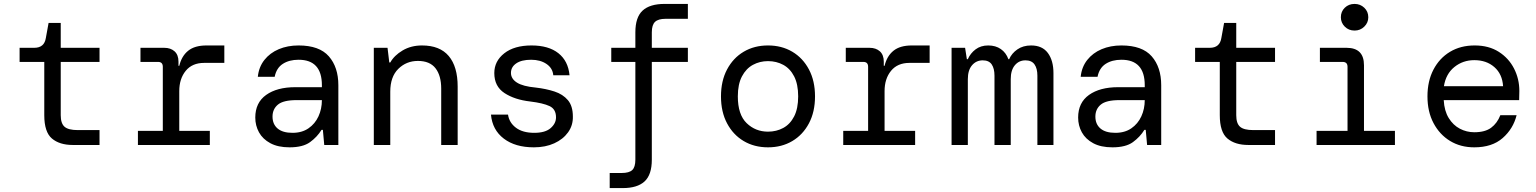

<svg xmlns="http://www.w3.org/2000/svg" viewBox="-20 -740 7840 980"><path d="M352 0Q284 0 245 -33Q206 -66 206 -152V-424H80V-496H155Q206 -496 214 -546L228 -623H290V-496H488V-424H290V-152Q290 -110 309.5 -93Q329 -76 377 -76H488V0Z M684 0V-72H811V-399Q811 -424 787 -424H697V-496H818Q851 -496 871 -478Q891 -460 891 -425V-404H895Q907 -454 940.5 -481Q974 -508 1034 -508H1125V-419H1022Q961 -419 928 -378.5Q895 -338 895 -275V-72H1051V0Z M1458 12Q1399 12 1360 -9Q1321 -30 1302 -64.5Q1283 -99 1283 -140Q1283 -216 1338.5 -255.5Q1394 -295 1487 -295H1623V-305Q1623 -435 1504 -435Q1456 -435 1423.5 -414Q1391 -393 1382 -348H1296Q1301 -398 1329.5 -434Q1358 -470 1403 -489Q1448 -508 1504 -508Q1610 -508 1658.5 -452.5Q1707 -397 1707 -305V0H1635L1628 -77H1621Q1599 -41 1562.5 -14.5Q1526 12 1458 12ZM1473 -62Q1521 -62 1554.5 -85Q1588 -108 1605.5 -146Q1623 -184 1623 -229H1494Q1426 -229 1398.5 -206Q1371 -183 1371 -145Q1371 -106 1397 -84Q1423 -62 1473 -62Z M1888 0V-496H1958L1967 -421H1972Q1992 -457 2035 -482.5Q2078 -508 2134 -508Q2225 -508 2270.5 -454Q2316 -400 2316 -298V0H2232V-288Q2232 -354 2203 -391.5Q2174 -429 2113 -429Q2054 -429 2013 -388.5Q1972 -348 1972 -272V0Z M2705 12Q2610 12 2551.5 -32.5Q2493 -77 2486 -155H2573Q2579 -114 2613.5 -88Q2648 -62 2707 -62Q2763 -62 2790.5 -86Q2818 -110 2818 -141Q2818 -183 2785 -198.5Q2752 -214 2686 -222Q2607 -231 2555 -265Q2503 -299 2503 -367Q2503 -428 2554 -468Q2605 -508 2693 -508Q2780 -508 2830 -468.5Q2880 -429 2887 -356H2804Q2801 -392 2769.5 -413.5Q2738 -435 2691 -435Q2642 -435 2615 -416.5Q2588 -398 2588 -368Q2588 -338 2618.5 -318.5Q2649 -299 2715 -293Q2767 -287 2810 -273Q2853 -259 2878.5 -229Q2904 -199 2904 -145Q2905 -100 2879.5 -64.5Q2854 -29 2809 -8.5Q2764 12 2705 12Z M3092 220V143H3153Q3191 143 3207 128Q3223 113 3223 75V-424H3100V-496H3223V-575Q3223 -652 3260 -686Q3297 -720 3372 -720H3491V-644H3377Q3340 -644 3323.5 -628.5Q3307 -613 3307 -575V-496H3491V-424H3307V75Q3307 152 3270 186Q3233 220 3159 220Z M3900 12Q3830 12 3776 -20Q3722 -52 3691 -110.5Q3660 -169 3660 -248Q3660 -327 3691 -385.5Q3722 -444 3776 -476Q3830 -508 3900 -508Q3970 -508 4024 -476Q4078 -444 4109 -385.5Q4140 -327 4140 -248Q4140 -169 4109 -110.5Q4078 -52 4024 -20Q3970 12 3900 12ZM3900 -68Q3943 -68 3978 -87Q4013 -106 4033.5 -146Q4054 -186 4054 -248Q4054 -310 4033.5 -350Q4013 -390 3978 -409Q3943 -428 3900 -428Q3858 -428 3823 -409Q3788 -390 3767 -350Q3746 -310 3746 -248Q3746 -155 3791 -111.5Q3836 -68 3900 -68Z M4284 0V-72H4411V-399Q4411 -424 4387 -424H4297V-496H4418Q4451 -496 4471 -478Q4491 -460 4491 -425V-404H4495Q4507 -454 4540.5 -481Q4574 -508 4634 -508H4725V-419H4622Q4561 -419 4528 -378.5Q4495 -338 4495 -275V-72H4651V0Z M4837 0V-496H4906L4915 -438H4920Q4933 -468 4959.5 -488Q4986 -508 5024 -508Q5062 -508 5088.5 -489.5Q5115 -471 5127 -438H5131Q5144 -468 5173 -488Q5202 -508 5243 -508Q5300 -508 5328.5 -469.5Q5357 -431 5357 -367V0H5275V-354Q5275 -390 5260.5 -411Q5246 -432 5214 -432Q5181 -432 5160 -407Q5139 -382 5139 -336V0H5056V-354Q5056 -390 5042 -411Q5028 -432 4996 -432Q4963 -432 4941.5 -407Q4920 -382 4920 -336V0Z M5658 12Q5599 12 5560 -9Q5521 -30 5502 -64.5Q5483 -99 5483 -140Q5483 -216 5538.5 -255.5Q5594 -295 5687 -295H5823V-305Q5823 -435 5704 -435Q5656 -435 5623.5 -414Q5591 -393 5582 -348H5496Q5501 -398 5529.5 -434Q5558 -470 5603 -489Q5648 -508 5704 -508Q5810 -508 5858.5 -452.5Q5907 -397 5907 -305V0H5835L5828 -77H5821Q5799 -41 5762.5 -14.5Q5726 12 5658 12ZM5673 -62Q5721 -62 5754.5 -85Q5788 -108 5805.5 -146Q5823 -184 5823 -229H5694Q5626 -229 5598.5 -206Q5571 -183 5571 -145Q5571 -106 5597 -84Q5623 -62 5673 -62Z M6352 0Q6284 0 6245 -33Q6206 -66 6206 -152V-424H6080V-496H6155Q6206 -496 6214 -546L6228 -623H6290V-496H6488V-424H6290V-152Q6290 -110 6309.5 -93Q6329 -76 6377 -76H6488V0Z M6894 -584Q6864 -584 6844 -604Q6824 -624 6824 -652Q6824 -681 6844 -700.5Q6864 -720 6894 -720Q6923 -720 6943.5 -700.5Q6964 -681 6964 -652Q6964 -624 6943.5 -604Q6923 -584 6894 -584ZM6700 0V-72H6858V-399Q6858 -424 6833 -424H6717V-496H6853Q6942 -496 6942 -407V-72H7100V0Z M7505 12Q7435 12 7381.5 -20.5Q7328 -53 7297 -111.5Q7266 -170 7266 -248Q7266 -326 7296.5 -384.5Q7327 -443 7381 -475.5Q7435 -508 7507 -508Q7579 -508 7630 -475.5Q7681 -443 7708 -390Q7735 -337 7735 -276Q7735 -265 7734.5 -254Q7734 -243 7734 -229H7349Q7352 -174 7374.5 -137.5Q7397 -101 7431.5 -83Q7466 -65 7505 -65Q7560 -65 7591 -88Q7622 -111 7638 -152H7721Q7704 -83 7650 -35.5Q7596 12 7505 12ZM7505 -433Q7447 -433 7403.5 -398Q7360 -363 7350 -300H7652Q7648 -362 7607.5 -397.5Q7567 -433 7505 -433Z"/></svg>

Font: DM Mono
Style: Regular
Weight: 400
Designer: Colophon Foundry
Foundry: Colophon Foundry
Version: Version 1.000; ttfautohint (v1.8.2.53-6de2)